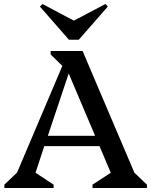

<svg xmlns="http://www.w3.org/2000/svg" viewBox="-20 -947 762 967"><path d="M2 0V-17L66 -78L294 -615L235 -673V-690H396L657 -77L720 -17V0H446V-17L538 -77L481 -211H203L159 -77L250 -17V0ZM221 -263H459L326 -577ZM194 -927 352 -843 511 -927 523 -914 377 -747H327L181 -914Z"/></svg>

Font: Platypi
Style: Regular
Weight: 400
Designer: David Sargent
Foundry: Bolt Cutter Type
Version: Version 1.200; ttfautohint (v1.8.4.7-5d5b)